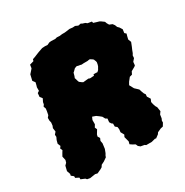

<svg xmlns="http://www.w3.org/2000/svg" viewBox="-166 -829 957 992"><g transform="rotate(-30 313.0 -332.5)"><path d="M90 28 73 25 67 18 43 8V-2L23 -12V-22L9 -33L11 -43L4 -63L11 -92L22 -103L26 -117L21 -140L30 -156L38 -169L32 -182L40 -193L33 -210L38 -229L45 -244L44 -257L55 -270L52 -292L57 -304L59 -322L56 -334V-351L65 -362L69 -383L71 -398L66 -412L73 -422L75 -434L84 -452L73 -466L75 -488L86 -495V-516L89 -526L93 -542L82 -557L90 -591L107 -610L111 -615L114 -635L138 -642L141 -652L158 -658L165 -661L185 -669L211 -678L228 -679L243 -678L258 -685L269 -686L293 -685L304 -688L321 -687L336 -689H352L383 -693L401 -691L415 -692L431 -685L447 -688L453 -684L469 -679L478 -672L502 -668L504 -659L523 -653L537 -649L545 -644L560 -633L564 -622L571 -610L588 -603L596 -592L601 -579L610 -570L620 -554L617 -533L626 -525L622 -511L618 -494L625 -476L616 -453L609 -437L603 -421L597 -411L596 -396L583 -381L581 -361L575 -356L552 -343L544 -327L529 -323L513 -303L504 -287L518 -261L535 -245L539 -241L544 -225L549 -212L555 -204L554 -190L566 -171L559 -155L562 -141L567 -126L573 -116L577 -90L567 -76L564 -55L559 -44V-33L548 -15L534 -12L512 -2L506 7L487 21L482 19L459 25H426L419 20L397 16L386 7L381 -5L365 -14L353 -22L357 -37L349 -67L355 -79L344 -99L346 -116L344 -130L333 -139V-157L326 -162L319 -173L321 -194L311 -200L303 -215L292 -224L277 -235L257 -242L250 -226V-201L241 -186L247 -173L233 -150L230 -139L238 -126L232 -112L235 -96L231 -65L223 -44L216 -32L214 -25L194 -11L176 -2L169 9L159 15L135 26L122 23ZM307 -419 318 -420 328 -421 339 -422 346 -419H352L363 -420H371L373 -428H388L395 -427L400 -431L405 -436L407 -440L410 -445L414 -452L417 -462L419 -474L417 -482L415 -486L413 -492L409 -496L403 -500L395 -505L385 -504L381 -503H357L345 -502L337 -504L330 -505L325 -506L319 -508L310 -505L305 -503L293 -491L288 -487L285 -476L283 -469L279 -459L282 -451L283 -446L285 -440L288 -432L300 -423Z"/></g></svg>

Font: Winky Rough Black
Style: Italic
Weight: 900
Italic angle: -8.97852°
Designer: Simon Atzbach
Foundry: typofactur
Version: Version 1.206; ttfautohint (v1.8.4.7-5d5b)